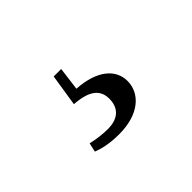

<svg xmlns="http://www.w3.org/2000/svg" viewBox="-51 -151 544 544"><g transform="rotate(-45 221.0 120.5)"><path d="M160 93C218 97 242 117 242 153C242 189 221 211 178 211C158 211 135 208 113 203L107 230C128 238 153 244 191 244C271 244 314 203 314 154C314 108 275 72 196 67L205 -3H175Z"/></g></svg>

Font: Noto Serif CJK KR SemiBold
Style: Regular
Weight: 600
Designer: Ryoko NISHIZUKA 西塚涼子 (kana & ideographs); Frank Grießhammer (Latin, Greek & Cyrillic); Wenlong ZHANG 张文龙 (bopomofo); San
Foundry: Adobe
Version: Version 2.001;hotconv 1.1.0;makeotfexe 2.6.0